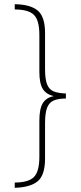

<svg xmlns="http://www.w3.org/2000/svg" viewBox="-20 -734 386 912"><path d="M50 133Q115 133 141 107Q167 81 167 11V-160Q167 -217 183 -243.5Q199 -270 234 -277V-278Q199 -286 183 -312Q167 -338 167 -393V-568Q167 -638 141 -663.5Q115 -689 50 -689V-714Q124 -713 159 -684Q194 -655 194 -577V-405Q194 -357 204 -332.5Q214 -308 236 -299.5Q258 -291 293 -290V-266Q258 -266 236 -257Q214 -248 204 -223Q194 -198 194 -148V19Q194 98 159 127Q124 156 50 158Z"/></svg>

Font: Noto Sans Lao UI ExtCond Thin
Style: Regular
Weight: 100
Width: 2
Designer: Monotype Design Team
Foundry: Monotype Imaging Inc.
Version: Version 2.000; ttfautohint (v1.8.4.7-5d5b)